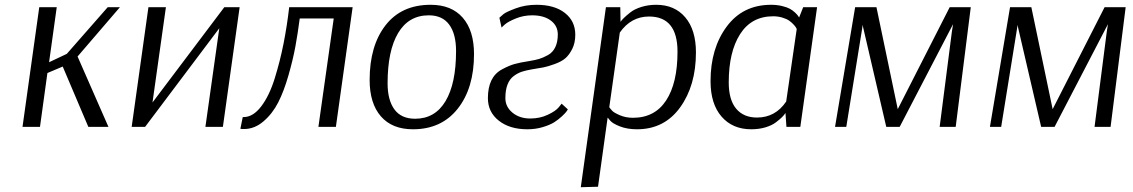

<svg xmlns="http://www.w3.org/2000/svg" viewBox="-20 -530 4731 802"><path d="M144 -500H217L185 -270L259 -305L430 -500H481L304 -294L433 0H349L242 -252L178 -225L147 0H74Z M981 -500 911 0H838L896 -412L586 0H530L600 -500H673L617 -102L917 -500Z M1383 0H1310L1374 -453H1232Q1224 -391 1214 -336.5Q1204 -282 1185 -215.5Q1166 -149 1142 -102Q1118 -55 1080.5 -23Q1043 9 999 9Q989 9 984 8L994 -41H998Q1037 -41 1071 -85.5Q1105 -130 1127.5 -202.5Q1150 -275 1164.5 -348.5Q1179 -422 1188 -500H1453Z M1960 -304Q1960 -162 1892 -76Q1824 10 1705 10Q1618 10 1571 -44Q1524 -98 1524 -196Q1524 -339 1590.5 -424.5Q1657 -510 1779 -510Q1866 -510 1913 -456Q1960 -402 1960 -304ZM1771 -466Q1687 -466 1643 -392Q1599 -318 1599 -182Q1599 -112 1627.5 -73Q1656 -34 1714 -34Q1797 -34 1841 -107.5Q1885 -181 1885 -317Q1885 -388 1856.5 -427Q1828 -466 1771 -466Z M2352 -73Q2350 -70 2346 -64Q2342 -58 2327 -44Q2312 -30 2294.5 -19Q2277 -8 2247 1Q2217 10 2183 10Q2109 10 2063.5 -26Q2018 -62 2018 -120Q2018 -164 2032.5 -194Q2047 -224 2076.5 -240Q2106 -256 2129 -262.5Q2152 -269 2191 -275Q2216 -279 2232.5 -284Q2249 -289 2269 -300Q2289 -311 2299.5 -333Q2310 -355 2310 -386Q2310 -422 2281 -444Q2252 -466 2203 -466Q2167 -466 2135 -453Q2103 -440 2089 -428L2075 -415L2066 -456Q2072 -462 2083 -471Q2094 -480 2134 -495Q2174 -510 2221 -510Q2296 -510 2339.5 -476Q2383 -442 2383 -385Q2383 -351 2370.5 -326Q2358 -301 2342 -287Q2326 -273 2297 -262.5Q2268 -252 2250 -248.5Q2232 -245 2200 -240Q2177 -236 2160 -230.5Q2143 -225 2126 -212.5Q2109 -200 2100 -177Q2091 -154 2091 -120Q2091 -84 2120.5 -59.5Q2150 -35 2195 -35Q2235 -35 2268 -50.5Q2301 -66 2314 -82L2326 -97Z M2511 -500H2571L2572 -439Q2577 -446 2585.5 -454.5Q2594 -463 2612 -477.5Q2630 -492 2659 -501Q2688 -510 2721 -510Q2798 -510 2842.5 -457.5Q2887 -405 2887 -311Q2887 -173 2821 -81.5Q2755 10 2641 10Q2600 10 2569.5 -2Q2539 -14 2529 -26L2519 -38H2518L2478 250L2406 252ZM2691 -461Q2616 -461 2569 -394L2525 -82Q2530 -75 2537.5 -67Q2545 -59 2569.5 -48.5Q2594 -38 2624 -38Q2715 -38 2762.5 -110.5Q2810 -183 2810 -314Q2810 -461 2691 -461Z M3323 0H3265L3261 -58Q3255 -49 3246.5 -40.5Q3238 -32 3221 -19Q3204 -6 3177 2Q3150 10 3118 10Q3040 10 2994 -43Q2948 -96 2948 -191Q2948 -328 3015.5 -419Q3083 -510 3201 -510Q3225 -510 3246 -505Q3267 -500 3279 -493.5Q3291 -487 3300.5 -478Q3310 -469 3313 -464.5Q3316 -460 3318 -457L3335 -500H3393ZM3142 -39Q3219 -39 3264 -106L3308 -409Q3307 -411 3304.5 -415.5Q3302 -420 3294 -428.5Q3286 -437 3276 -444Q3266 -451 3248 -456.5Q3230 -462 3210 -462Q3119 -462 3071.5 -387.5Q3024 -313 3024 -186Q3024 -113 3055 -76Q3086 -39 3142 -39Z M3972 0H3905L3956 -397L3961 -429L3738 0H3682L3583 -426L3582 -415L3515 0H3468L3552 -500H3641L3730 -74L3947 -500H4035Z M4619 0H4552L4603 -397L4608 -429L4385 0H4329L4230 -426L4229 -415L4162 0H4115L4199 -500H4288L4377 -74L4594 -500H4682Z"/></svg>

Font: Arsenal
Style: Italic
Weight: 400
Italic angle: -9.10001°
Designer: Andrij Shevchenko
Foundry: Stairsfor
Version: Version 2.001;PS 002.001;hotconv 1.0.88;makeotf.lib2.5.64775